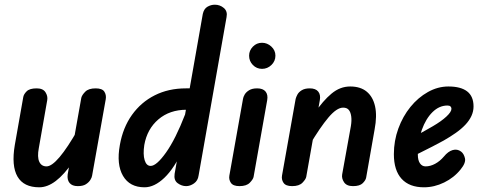

<svg xmlns="http://www.w3.org/2000/svg" viewBox="-20 -792 2065 817"><path d="M147 5Q81 5 54.5 -40.5Q28 -86 43 -175L79 -379Q81 -391 93.5 -403.5Q106 -416 136 -416Q163 -416 173.5 -399.5Q184 -383 181 -366L145 -161Q138 -124 147 -104Q156 -84 178 -84Q200 -84 233.5 -123.5Q267 -163 312 -242L291 -104Q253 -49 217.5 -22Q182 5 147 5ZM311 0Q287 0 276 -13.5Q265 -27 268 -50L326 -376Q329 -388 343 -402Q357 -416 387 -416Q415 -416 424 -402Q433 -388 430 -370L372 -45Q371 -37 364.5 -26.5Q358 -16 345.5 -8Q333 0 311 0Z M595 5Q532 5 503.5 -43.5Q475 -92 490 -175Q503 -249 541.5 -303Q580 -357 638.5 -386.5Q697 -416 771 -416H808L795 -325H774Q702 -325 654 -284Q606 -243 594 -175Q588 -135 595.5 -110.5Q603 -86 621 -86Q646 -86 686.5 -143Q727 -200 768 -306L759 -157Q722 -76 679.5 -35.5Q637 5 595 5ZM772 0Q753 0 736 -12.5Q719 -25 723 -52L843 -733Q848 -755 863 -763.5Q878 -772 894 -772Q916 -772 932.5 -758Q949 -744 944 -719L825 -45Q822 -23 805.5 -11.5Q789 0 772 0Z M999 0Q972 0 962.5 -14Q953 -28 956 -45L1014 -371Q1015 -379 1021 -389.5Q1027 -400 1040 -408Q1053 -416 1074 -416Q1099 -416 1110 -402.5Q1121 -389 1117 -366L1059 -39Q1057 -29 1043 -14.5Q1029 0 999 0ZM1095 -499Q1072 -499 1056 -515.5Q1040 -532 1040 -555Q1040 -577 1056 -593.5Q1072 -610 1095 -610Q1117 -610 1134.5 -594Q1152 -578 1152 -555Q1152 -532 1135 -515.5Q1118 -499 1095 -499Z M1223 0Q1196 0 1186.5 -14Q1177 -28 1180 -45L1238 -371Q1240 -379 1245.5 -389.5Q1251 -400 1264 -408Q1277 -416 1298 -416Q1323 -416 1334 -402.5Q1345 -389 1341 -366L1283 -39Q1281 -29 1267 -14.5Q1253 0 1223 0ZM1482 0Q1455 0 1444 -16.5Q1433 -33 1436 -50L1473 -255Q1477 -279 1474.5 -297Q1472 -315 1464 -324.5Q1456 -334 1440 -334Q1413 -334 1377.5 -292Q1342 -250 1297 -174L1319 -311Q1354 -363 1390.5 -393.5Q1427 -424 1470 -424Q1514 -424 1540.5 -402Q1567 -380 1576 -339.5Q1585 -299 1574 -241L1538 -36Q1536 -25 1523.5 -12.5Q1511 0 1482 0Z M1784 5Q1722 5 1689 -31Q1656 -67 1656 -136Q1656 -193 1675 -245Q1694 -297 1726.5 -337Q1759 -377 1801 -400.5Q1843 -424 1888 -424Q1941 -424 1968 -403Q1995 -382 1995 -339Q1995 -318 1986 -298.5Q1977 -279 1960 -261Q1943 -243 1919.5 -226.5Q1896 -210 1868 -194Q1848 -183 1820 -168.5Q1792 -154 1761.5 -139Q1731 -124 1703 -111L1718 -197Q1730 -204 1748 -213.5Q1766 -223 1786 -234.5Q1806 -246 1822 -255Q1858 -276 1879.5 -296Q1901 -316 1901 -329Q1901 -335 1897 -339Q1893 -343 1884 -343Q1849 -343 1820.5 -315Q1792 -287 1775 -239.5Q1758 -192 1758 -134Q1758 -110 1767 -97Q1776 -84 1791 -84Q1811 -84 1831.5 -95Q1852 -106 1869 -126Q1887 -148 1906.5 -153.5Q1926 -159 1942 -147Q1954 -138 1958.5 -118.5Q1963 -99 1940 -71Q1912 -36 1870 -15.5Q1828 5 1784 5Z"/></svg>

Font: Edu VIC WA NT Beginner SemiBold
Style: Regular
Weight: 600
Designer: Tina and Corey Anderson
Foundry: Google for Education
Version: Version 1.003